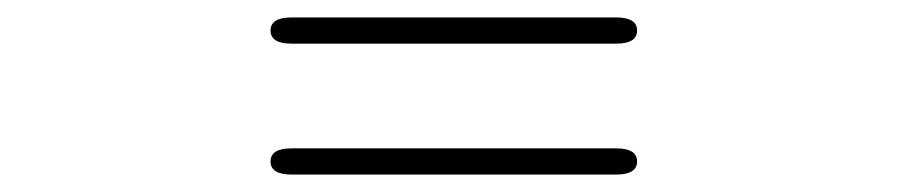

<svg xmlns="http://www.w3.org/2000/svg" viewBox="-20 -490 1040 220"><path d="M314 -290Q290 -290 290 -305Q290 -320 314 -320H686Q710 -320 710 -305Q710 -290 686 -290ZM314 -440Q290 -440 290 -455Q290 -470 314 -470H686Q710 -470 710 -455Q710 -440 686 -440Z"/></svg>

Font: Resource Han Rounded JP ExtraLight
Style: Regular
Weight: 250
Designer: Cyano Hao (round all glyphs); Ryoko NISHIZUKA 西塚涼子 (kana, bopomofo & ideographs); Paul D. Hunt (Latin, Greek & Cyrillic)
Foundry: Cyano Hao
Version: 0.990